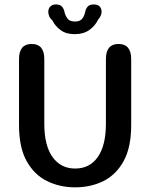

<svg xmlns="http://www.w3.org/2000/svg" viewBox="-20 -812 659 843"><path d="M310 10.5Q242 10.5 186 -17.2Q130 -45 96.8 -105Q63.5 -165 63.5 -262.5V-552.5Q63.5 -619 119 -619Q174.5 -619 174.5 -552.5V-268.5Q174.5 -173.5 210.5 -122.8Q246.5 -72 310 -72Q374 -72 409.5 -122.8Q445 -173.5 445 -268.5V-552.5Q445 -619 500.5 -619Q556 -619 556 -552.5V-262.5Q556 -165 523 -105Q490 -45 434.5 -17.2Q379 10.5 310 10.5ZM392.5 -792.5Q408.5 -792.5 417.2 -783.8Q426 -775 426 -760.5Q426 -753 422.5 -743.8Q419 -734.5 410.5 -725.5Q398.5 -699.5 372.8 -680.8Q347 -662 308 -662Q270.5 -662 246.5 -679.5Q222.5 -697 210.5 -721.5Q200 -731 196 -741Q192 -751 192 -759.5Q192 -774.5 201 -783.5Q210 -792.5 224.5 -792.5Q244 -792.5 252.2 -783Q260.5 -773.5 263 -760Q266 -745 275.8 -731.2Q285.5 -717.5 309 -717.5Q332.5 -717.5 342 -731.2Q351.5 -745 354 -759.5Q356.5 -773.5 365 -783Q373.5 -792.5 392.5 -792.5Z"/></svg>

Font: Sono ExtraLight Monospace Medium
Style: Regular
Weight: 500
Version: Version 2.112